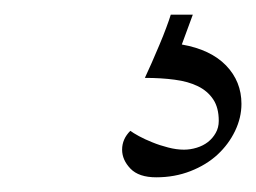

<svg xmlns="http://www.w3.org/2000/svg" viewBox="-20 -29 352 264"><path d="M179.2 78.1Q183.1 69.8 188.5 57.6Q193.8 45.4 199.2 32.7Q204.6 20 208.7 8.8Q212.9 -2.4 214.8 -8.8H245.1L230 32.2Q269.5 39.1 290.8 61Q312 83 312 113.8Q312 132.8 303.2 151.1Q294.4 169.4 279.1 183.6Q263.7 197.8 241.9 206.3Q220.2 214.8 194.8 214.8Q170.9 214.8 159.4 202.9Q147.9 190.9 147.9 176.8Q147.9 162.1 159.2 150.9Q163.1 153.8 171.1 158.2Q179.2 162.6 189.5 166.7Q199.7 170.9 211.2 173.8Q222.7 176.8 232.9 176.8Q241.7 176.8 250.5 174.1Q259.3 171.4 265.9 166.3Q272.5 161.1 276.6 153.8Q280.8 146.5 280.8 137.2Q280.8 119.1 273.2 107.7Q265.6 96.2 252.2 89.6Q238.8 83 220.2 80.6Q201.7 78.1 179.2 78.1Z"/></svg>

Font: Simonetta
Style: Regular
Weight: 400
Version: Version 1.004